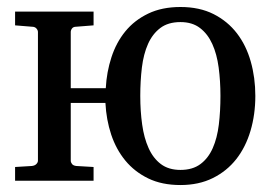

<svg xmlns="http://www.w3.org/2000/svg" viewBox="-20 -514 780 546"><path d="M606.9 -241.2Q606.9 -283.7 601.8 -322Q596.7 -360.4 583.7 -388.9Q570.8 -417.5 548.8 -434.3Q526.9 -451.2 493.2 -451.2Q458 -451.2 435.8 -434.3Q413.6 -417.5 400.9 -388.9Q388.2 -360.4 383.5 -322Q378.9 -283.7 378.9 -241.2Q378.9 -197.8 384.3 -159.7Q389.6 -121.6 402.6 -92.8Q415.5 -64 437.5 -47.4Q459.5 -30.8 493.2 -30.8Q527.8 -30.8 550 -47.4Q572.3 -64 585 -92.8Q597.7 -121.6 602.3 -159.7Q606.9 -197.8 606.9 -241.2ZM706.1 -241.2Q706.1 -188.5 692.4 -142.1Q678.7 -95.7 651.9 -61.5Q625 -27.3 585.2 -7.6Q545.4 12.2 493.2 12.2Q440.4 12.2 401.6 -6.6Q362.8 -25.4 336.4 -57.4Q310.1 -89.4 296.1 -131.6Q282.2 -173.8 279.8 -221.2H181.2V-57.1Q181.2 -52.2 184.8 -47.6Q188.5 -43 196.8 -42L246.1 -39.1V0H22.9V-39.1L70.8 -42Q79.1 -43 83.5 -47.6Q87.9 -52.2 87.9 -57.1V-422.9Q87.9 -428.2 83.5 -433.1Q79.1 -438 70.8 -438L22.9 -441.9V-481H246.1V-441.9L196.8 -438Q188.5 -438 184.8 -433.1Q181.2 -428.2 181.2 -422.9V-263.2H280.8Q283.2 -309.1 296.9 -351.1Q310.5 -393.1 336.4 -424.8Q362.3 -456.5 401.4 -475.3Q440.4 -494.1 493.2 -494.1Q547.4 -494.1 587.4 -473.9Q627.4 -453.6 653.8 -419.2Q680.2 -384.8 693.1 -338.9Q706.1 -293 706.1 -241.2Z"/></svg>

Font: Charis SIL Cyr
Style: Regular
Weight: 400
Foundry: SIL International
Version: Version 5.000